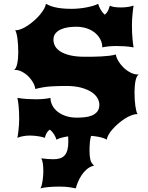

<svg xmlns="http://www.w3.org/2000/svg" viewBox="-20 -733 787 1021"><path d="M72.3 0Q73.2 -3.9 75 -14.2Q76.7 -24.4 78.1 -38.3Q79.6 -52.2 80.8 -68.1Q82 -84 82 -99.1Q82 -139.6 78.9 -170.4Q75.7 -201.2 72.3 -212.4Q100.1 -208 124.5 -206.5Q148.9 -205.1 172.4 -205.1Q215.3 -205.1 248.5 -212.4Q248.5 -190.9 258.8 -171.6Q269 -152.3 287.4 -138.2Q305.7 -124 331.3 -115.7Q356.9 -107.4 388.2 -107.4Q409.2 -107.4 430.7 -109.6Q452.1 -111.8 469.5 -119.1Q486.8 -126.5 497.6 -140.1Q508.3 -153.8 508.3 -176.8Q508.3 -193.4 498.3 -211.2Q488.3 -229 467 -243.2Q445.8 -257.3 412.4 -266.6Q378.9 -275.9 332 -275.9Q292 -275.9 252.7 -273.7Q213.4 -271.5 167.5 -259.8Q166.5 -274.4 157 -292Q147.5 -309.6 132.6 -325Q117.7 -340.3 98.4 -350.8Q79.1 -361.3 59.1 -361.3H54.2Q60.1 -363.8 64.5 -372.6Q68.8 -381.3 71.5 -394Q74.2 -406.7 75.7 -422.1Q77.1 -437.5 77.1 -453.6Q77.1 -494.1 73 -526.4Q68.8 -558.6 61 -572.3H64.5Q78.6 -572.3 95.7 -579.6Q112.8 -586.9 130.1 -598.9Q147.5 -610.8 164.1 -625.7Q180.7 -640.6 193.6 -656.2Q206.5 -671.9 214.8 -686.8Q223.1 -701.7 224.1 -712.9Q231.4 -708.5 242.4 -703.9Q253.4 -699.2 269.8 -695.1Q286.1 -690.9 308.6 -688.5Q331.1 -686 361.8 -686Q379.9 -686 400.1 -688Q420.4 -689.9 439.5 -693.6Q458.5 -697.3 475.1 -702.1Q491.7 -707 502 -712.9Q505.9 -697.8 515.1 -681.9Q524.4 -666 537.1 -654.8Q549.8 -665.5 555.7 -679.2Q561.5 -692.9 564 -703.1Q571.3 -698.7 585.9 -696Q600.6 -693.4 624 -693.4Q659.7 -693.4 690.4 -703.1Q689.5 -699.2 688 -688Q686.5 -676.8 685.1 -662.1Q683.6 -647.5 682.6 -630.9Q681.6 -614.3 681.6 -599.1Q681.6 -556.6 684.8 -524.7Q688 -492.7 690.4 -481Q665.5 -485.4 643.6 -486.8Q621.6 -488.3 599.6 -488.3Q556.6 -488.3 523.9 -481Q523.9 -503.4 513.7 -523.4Q503.4 -543.5 485.1 -558.6Q466.8 -573.7 441.2 -582.3Q415.5 -590.8 384.3 -590.8Q362.8 -590.8 341.6 -587.6Q320.3 -584.5 303 -576.4Q285.6 -568.4 274.9 -555.2Q264.2 -542 264.2 -521.5Q264.2 -504.4 272.7 -488.3Q281.2 -472.2 300.8 -459.5Q320.3 -446.8 352.3 -439Q384.3 -431.2 431.2 -431.2Q450.7 -431.2 473.6 -431.4Q496.6 -431.6 519 -432.9Q541.5 -434.1 561.5 -436.5Q581.5 -439 596.2 -443.4Q597.7 -428.7 608.4 -410.2Q619.1 -391.6 635.5 -375.2Q651.9 -358.9 672.4 -347.9Q692.9 -336.9 713.4 -336.9H718.3Q712.4 -334.5 708 -325.7Q703.6 -316.9 700.9 -304.2Q698.2 -291.5 696.8 -276.1Q695.3 -260.7 695.3 -244.6Q695.3 -224.6 696.3 -206.1Q697.3 -187.5 699.5 -171.9Q701.7 -156.2 704.6 -144.3Q707.5 -132.3 711.4 -126H708Q693.8 -126 676.8 -119.1Q659.7 -112.3 642.1 -100.8Q624.5 -89.4 607.9 -75Q591.3 -60.5 578.1 -45.4Q564.9 -30.3 556.9 -15.9Q548.8 -1.5 548.3 9.8Q541 5.4 530 1.5Q519 -2.4 502.7 -5.6Q486.3 -8.8 463.9 -10.5Q441.4 -12.2 410.6 -12.2Q392.6 -12.2 373.8 -11Q355 -9.8 337.6 -7.1Q320.3 -4.4 305.4 -0.2Q290.5 3.9 280.3 9.8Q275.9 -5.4 266.8 -19.5Q257.8 -33.7 245.1 -43.9Q231.9 -34.2 226.3 -22.2Q220.7 -10.3 218.3 0Q214.4 -2 205.8 -4.2Q197.3 -6.3 186.5 -8.1Q175.8 -9.8 163.6 -11Q151.4 -12.2 139.6 -12.2Q120.6 -12.2 102.5 -8.8Q84.5 -5.4 72.3 0ZM199.7 108.9Q214.8 111.3 233.2 112.5Q251.5 113.8 263.7 113.8Q283.7 113.8 298.6 109.1Q313.5 104.5 323.5 93.5Q333.5 82.5 338.4 64.7Q343.3 46.9 343.3 20.5Q343.3 16.1 343 9.3Q342.8 2.4 342.5 -5.1Q342.3 -12.7 341.8 -20.3Q341.3 -27.8 340.8 -33.2L475.1 -33.7Q467.8 -22.5 463.9 -8.8Q460 4.9 458.3 19.3Q456.5 33.7 456.3 47.4Q456.1 61 456.1 71.8Q456.1 97.2 460.4 116Q464.8 134.8 480.5 147.5Q458 152.8 441.4 167.2Q424.8 181.6 413.1 199.7Q401.4 217.8 394 236.3Q386.7 254.9 382.8 268.6Q369.1 265.6 349.1 262.5Q329.1 259.3 293.5 259.3Q261.2 259.3 235.1 262Q209 264.6 194.8 268.6Q198.7 263.2 201.7 252.4Q204.6 241.7 206.5 228.5Q208.5 215.3 209.5 201.4Q210.4 187.5 210.4 175.8Q210.4 154.8 207.8 136.7Q205.1 118.7 199.7 108.9Z"/></svg>

Font: Arbutus
Style: Regular
Weight: 400
Designer: Karolina Lach
Foundry: Sorkin Type Co.
Version: Version 1.003